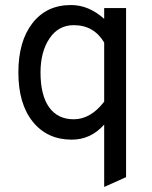

<svg xmlns="http://www.w3.org/2000/svg" viewBox="-20 -543 603 763"><path d="M265 12Q168 12 110.5 -59Q53 -130 53 -255Q53 -379 109 -451Q165 -523 262 -523Q333 -523 394 -468V-511H481V161L394 200V-48Q341 12 265 12ZM273 -69Q340 -69 394 -139V-374Q353 -443 273 -443Q212 -443 176.5 -390Q141 -337 141 -255Q141 -165 175 -117Q209 -69 273 -69Z"/></svg>

Font: Overpass
Style: Regular
Weight: 400
Designer: Delve Withrington, Thomas Jockin
Foundry: Delve Fonts
Version: Version 3.000;DELV;Overpass